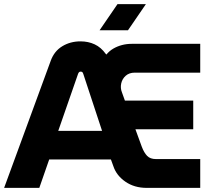

<svg xmlns="http://www.w3.org/2000/svg" viewBox="-20 -913 1027 933"><path d="M0 0 227 -619Q244 -665 283 -688.5Q322 -712 371 -712Q409 -712 440 -697.5Q471 -683 494 -651L497 -648Q512 -666 531 -677Q550 -688 572.5 -694Q595 -700 620 -700H953V-560H635Q608 -560 591 -545Q574 -530 569 -507.5Q564 -485 573 -463L587 -424H919V-285H638L669 -200Q680 -171 695 -155.5Q710 -140 738 -140H953V0H693Q633 0 589.5 -30Q546 -60 531 -105L519 -138H219L171 0ZM263 -277H476L385 -553Q383 -560 380 -562.5Q377 -565 372 -565Q367 -565 364 -562Q361 -559 359 -553ZM464 -766 551 -893H689L602 -766Z"/></svg>

Font: MuseoModerno Thin
Style: Bold
Weight: 700
Version: Version 1.003